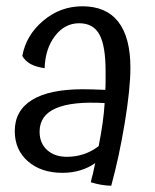

<svg xmlns="http://www.w3.org/2000/svg" viewBox="-20 -557 492 611"><path d="M395 -341Q395 -275 377 -166Q359 -57 334 34Q319 34 302 31Q285 28 269 23Q270 19 271 13.5Q272 8 275 -1Q278 -17 280 -24.5Q282 -32 283 -38Q262 -23 235.5 -15Q209 -7 179 -7Q111 -7 69 -43.5Q27 -80 27 -140Q27 -205 82 -239Q137 -273 244 -273Q260 -273 275 -272.5Q290 -272 315 -271Q316 -281 316 -293Q316 -305 316 -331Q316 -411 296.5 -447Q277 -483 232 -483Q186 -483 155 -442.5Q124 -402 122 -340Q94 -344 77 -353.5Q60 -363 51 -379Q63 -445 117.5 -491Q172 -537 242 -537Q318 -537 356.5 -487.5Q395 -438 395 -341ZM106 -138Q106 -101 130 -79.5Q154 -58 193 -58Q221 -58 246.5 -66.5Q272 -75 294 -92Q302 -133 306.5 -165Q311 -197 313 -229Q210 -235 158 -212.5Q106 -190 106 -138Z"/></svg>

Font: Atma
Style: Regular
Weight: 400
Designer: Gregori Vincens, Jeremie Hornus, Riccardo Olocco, Yoann Minet.
Foundry: black foundry
Version: Version 1.102;PS 1.100;hotconv 1.0.86;makeotf.lib2.5.63406